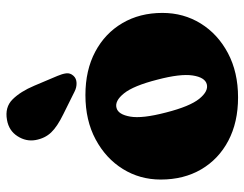

<svg xmlns="http://www.w3.org/2000/svg" viewBox="-104 -670 784 617"><g transform="rotate(-90 288.5 -361.0)"><path d="M292 -479Q372 -479 431.2 -447.5Q490.5 -416 523.2 -360.2Q556 -304.5 556 -231.5Q556 -163.5 522 -108.5Q488 -53.5 426.8 -21Q365.5 11.5 284.5 11.5Q204.5 11.5 145.2 -19.8Q86 -51 53.2 -107Q20.5 -163 20.5 -237Q20.5 -304 54.5 -358.8Q88.5 -413.5 149.5 -446.2Q210.5 -479 292 -479ZM327 -89Q349 -95 355 -134.5Q361 -174 341.5 -248Q322 -324.5 297.5 -355Q273 -385.5 250.5 -379Q229.5 -373.5 222.8 -335Q216 -296.5 236 -220Q255.5 -143.5 280 -113.2Q304.5 -83 327 -89ZM322 -643.5 353.5 -569Q360 -554 361.8 -541Q363.5 -528 354 -517.5Q345.5 -508 331 -507.5Q316.5 -507 303 -514L230.5 -550Q190.5 -569.5 171.8 -589.2Q153 -609 147.5 -639Q142 -669.5 159.8 -697.2Q177.5 -725 212 -731Q253 -738.5 278.2 -713Q303.5 -687.5 322 -643.5Z"/></g></svg>

Font: Fraunces 72pt SuperSoft Black
Style: Regular
Weight: 900
Version: Version 1.000;[0bf87f6ff]